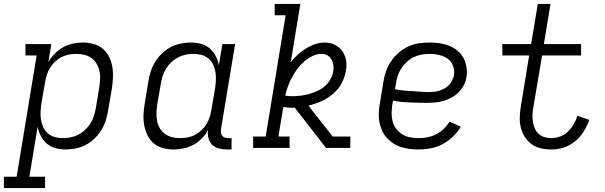

<svg xmlns="http://www.w3.org/2000/svg" viewBox="-67 -755 3087 980"><path d="M-47 205V147H18L120 -472H63V-530H195L180 -439Q194 -462 213.5 -482Q233 -502 256.5 -514.5Q280 -527 305.5 -532.5Q331 -538 356 -538Q384 -538 411 -530.5Q438 -523 458 -506Q478 -489 490 -464.5Q502 -440 506.5 -413.5Q511 -387 509.5 -358.5Q508 -330 504 -302L485 -192Q481 -166 473 -140.5Q465 -115 450.5 -91.5Q436 -68 415.5 -48Q395 -28 371 -15.5Q347 -3 320.5 2.5Q294 8 268 8Q241 8 216 1Q191 -6 172 -22Q153 -38 141.5 -60.5Q130 -83 125 -108L83 147H163V205ZM253 -50Q274 -50 294 -54Q314 -58 332.5 -67.5Q351 -77 367 -92Q383 -107 394.5 -125Q406 -143 412 -162.5Q418 -182 422 -202L440 -312Q443 -332 444 -353Q445 -374 440.5 -393.5Q436 -413 426 -430Q416 -447 400 -458.5Q384 -470 364 -475Q344 -480 323 -480Q304 -480 285 -476.5Q266 -473 248 -464Q230 -455 214.5 -440.5Q199 -426 188.5 -409Q178 -392 172 -373Q166 -354 163 -335L144 -225Q141 -204 140 -183Q139 -162 142.5 -142Q146 -122 154.5 -104Q163 -86 178 -73.5Q193 -61 212.5 -55.5Q232 -50 253 -50Z M819 8Q791 8 764 0.5Q737 -7 717 -24Q697 -41 685.5 -65.5Q674 -90 669 -116.5Q664 -143 665.5 -171.5Q667 -200 672 -228L690 -338Q694 -364 702 -389.5Q710 -415 724.5 -438.5Q739 -462 759.5 -482Q780 -502 804.5 -514.5Q829 -527 855 -532.5Q881 -538 907 -538Q934 -538 959.5 -531Q985 -524 1003.5 -508Q1022 -492 1033.5 -469.5Q1045 -447 1050 -422L1068 -530H1133L1061 -96Q1060 -86 1061 -77Q1062 -68 1067.5 -61.5Q1073 -55 1081.5 -52.5Q1090 -50 1099 -50H1115V8H1090Q1069 8 1049 2.5Q1029 -3 1015.5 -16.5Q1002 -30 997 -50Q992 -70 995 -91Q982 -68 962.5 -48Q943 -28 919.5 -15.5Q896 -3 870 2.5Q844 8 819 8ZM852 -50Q871 -50 890.5 -53.5Q910 -57 927.5 -66Q945 -75 960.5 -89.5Q976 -104 986.5 -121Q997 -138 1003 -157Q1009 -176 1012 -195L1031 -305Q1034 -326 1035 -347Q1036 -368 1032.5 -388Q1029 -408 1020.5 -426Q1012 -444 997 -456.5Q982 -469 962.5 -474.5Q943 -480 922 -480Q901 -480 881 -476Q861 -472 842.5 -462.5Q824 -453 808 -438Q792 -423 781 -405Q770 -387 763.5 -367.5Q757 -348 754 -328L735 -218Q732 -198 731.5 -177Q731 -156 735 -136.5Q739 -117 749 -100Q759 -83 775 -71.5Q791 -60 811 -55Q831 -50 852 -50Z M1225 0V-58H1289L1391 -677H1335V-735H1466L1417 -437Q1433 -458 1453 -476Q1473 -494 1495.5 -508Q1518 -522 1542.5 -530Q1567 -538 1592 -538Q1619 -538 1642 -526.5Q1665 -515 1679.5 -495Q1694 -475 1699 -449Q1704 -423 1699 -397Q1694 -363 1677.5 -331.5Q1661 -300 1633.5 -276.5Q1606 -253 1573.5 -238.5Q1541 -224 1507 -216L1632 -57V-58H1721V0H1597L1548 -63L1437 -206Q1433 -206 1430 -205.5Q1427 -205 1424 -205Q1413 -205 1401.5 -206Q1390 -207 1379 -209L1354 -58H1411V0ZM1428 -264Q1449 -264 1470.5 -267Q1492 -270 1513 -276Q1534 -282 1554.5 -291.5Q1575 -301 1592 -316Q1609 -331 1620 -351Q1631 -371 1634 -392Q1637 -408 1634.5 -423.5Q1632 -439 1624.5 -452Q1617 -465 1604 -472.5Q1591 -480 1575 -480Q1550 -480 1527 -468.5Q1504 -457 1484.5 -440Q1465 -423 1450 -402.5Q1435 -382 1423 -359.5Q1411 -337 1402.5 -314Q1394 -291 1389 -267Q1399 -265 1408.5 -264.5Q1418 -264 1428 -264Z M2070 8Q2047 8 2023.5 5Q2000 2 1978.5 -5Q1957 -12 1938.5 -24.5Q1920 -37 1905.5 -53.5Q1891 -70 1882 -91Q1873 -112 1869 -134.5Q1865 -157 1866.5 -180.5Q1868 -204 1872 -228L1890 -338Q1894 -365 1903.5 -392Q1913 -419 1929.5 -443Q1946 -467 1968.5 -486.5Q1991 -506 2017.5 -518Q2044 -530 2072 -534Q2100 -538 2127 -538Q2153 -538 2178.5 -534Q2204 -530 2226.5 -521Q2249 -512 2268 -496.5Q2287 -481 2298.5 -459.5Q2310 -438 2314 -413Q2318 -388 2314 -362Q2311 -341 2300.5 -320.5Q2290 -300 2274 -284Q2258 -268 2238 -257Q2218 -246 2197 -240Q2176 -234 2154.5 -232Q2133 -230 2112 -230Q2090 -230 2068.5 -230.5Q2047 -231 2025 -232Q2003 -233 1981.5 -235Q1960 -237 1939 -242L1935 -218Q1932 -196 1932 -174Q1932 -152 1938 -132Q1944 -112 1957 -95.5Q1970 -79 1987.5 -68.5Q2005 -58 2026.5 -54Q2048 -50 2071 -50Q2093 -50 2115.5 -54.5Q2138 -59 2159 -69.5Q2180 -80 2197.5 -97Q2215 -114 2228 -134L2285 -108Q2268 -80 2244 -57Q2220 -34 2191.5 -19Q2163 -4 2132 2Q2101 8 2070 8ZM2123 -285Q2136 -285 2149.5 -286.5Q2163 -288 2176.5 -292.5Q2190 -297 2202.5 -304Q2215 -311 2225 -321.5Q2235 -332 2241.5 -345Q2248 -358 2250 -371Q2253 -387 2250 -403Q2247 -419 2239 -432.5Q2231 -446 2218.5 -455Q2206 -464 2191 -469.5Q2176 -475 2159.5 -477.5Q2143 -480 2127 -480Q2107 -480 2086 -476.5Q2065 -473 2046 -464Q2027 -455 2010.5 -440Q1994 -425 1982 -407Q1970 -389 1963.5 -369Q1957 -349 1954 -328L1949 -300Q1970 -295 1991.5 -293Q2013 -291 2035 -290Q2057 -289 2079 -287Q2101 -285 2123 -285Z M2748 8Q2720 8 2693.5 2Q2667 -4 2646 -19.5Q2625 -35 2611 -57.5Q2597 -80 2591 -105.5Q2585 -131 2586 -159Q2587 -187 2592 -215L2634 -472H2497V-530H2644L2678 -735H2743L2709 -530H2899V-472H2700L2655 -206Q2652 -187 2651 -169Q2650 -151 2653 -133Q2656 -115 2663 -99Q2670 -83 2682.5 -71.5Q2695 -60 2712.5 -55Q2730 -50 2748 -50Q2770 -50 2792.5 -58.5Q2815 -67 2832.5 -84Q2850 -101 2861.5 -121.5Q2873 -142 2881 -164L2941 -143Q2930 -112 2912 -83.5Q2894 -55 2868 -33.5Q2842 -12 2810.5 -2Q2779 8 2748 8Z"/></svg>

Font: Iosevka Curly Slab LtEx
Style: Italic
Weight: 300
Width: 7
Italic angle: -9°
Monospace: yes
Designer: Belleve Invis
Foundry: Belleve Invis
Version: Version 11.1.0; ttfautohint (v1.8.3)